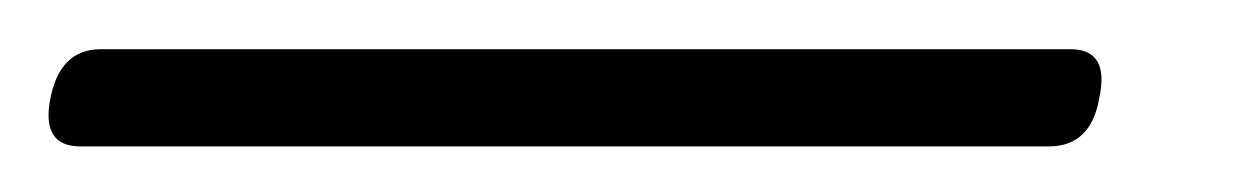

<svg xmlns="http://www.w3.org/2000/svg" viewBox="-55 86 520 80"><path d="M-34 127Q-30 106.5 -13 106.5H391Q407.5 106.5 403 127Q399.5 147 382 147H-21.5Q-38 147 -34 127Z"/></svg>

Font: Fraunces 9pt S000 Light
Style: Italic
Weight: 300
Italic angle: -16°
Version: Version 1.000; ttfautohint (v1.8.3)